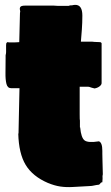

<svg xmlns="http://www.w3.org/2000/svg" viewBox="-20 -743 454 788"><path d="M341 21Q304 23 277.5 24.5Q251 26 227.5 22.5Q204 19 177 8Q114 -19 85.5 -66Q57 -113 55 -195H56Q57 -230 57.5 -267.5Q58 -305 59 -336.5Q60 -368 60 -381H26Q11 -381 6.5 -398.5Q2 -416 2.5 -444Q3 -472 3 -503V-516Q5 -524 5 -529Q5 -534 5 -538V-558L6 -566L10 -570L18 -569H45Q60 -569 59 -569Q58 -569 51.5 -569.5Q45 -570 42 -570H59L62 -690Q64 -695 62 -702Q60 -709 63.5 -714.5Q67 -720 84 -720H200Q207 -719 216 -719Q225 -719 237 -719H262Q267 -721 269.5 -721Q272 -721 275 -721Q279 -722 282 -722.5Q285 -723 288 -723Q318 -724 318 -679Q318 -650 316 -622.5Q314 -595 312 -572H347Q352 -572 358 -572Q364 -572 368 -571L392 -570L395 -568Q397 -567 397 -565V-402Q397 -395 388.5 -388.5Q380 -382 368 -380Q352 -384 349 -385.5Q346 -387 341 -387H307V-355Q307 -296 307 -273Q307 -250 308 -248V-220H309Q313 -177 327.5 -166.5Q342 -156 386 -163Q400 -158 400 -124Q400 -119 400 -112Q400 -105 400.5 -87Q401 -69 402 -28Q400 -22 401 -10L400 5Q396 5 394 7L389 13Q387 15 386 15Q382 15 375 16.5Q368 18 357 20Z"/></svg>

Font: Sigmar
Style: Regular
Weight: 400
Designer: Vernon Adams
Foundry: Vernon Adams
Version: Version 1.000; ttfautohint (v1.8.4.7-5d5b);gftools[0.9.24]